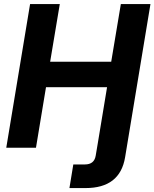

<svg xmlns="http://www.w3.org/2000/svg" viewBox="-20 -748 782 972"><path d="M331.5 204.1 351.1 84.5H409.7Q457 84.5 464.4 40.5L474.6 -20L522 -306.6H212.9L162.1 0H11.7L132.3 -727.5H282.7L233.9 -435.5H543L591.8 -727.5H741.7L630.9 -58.1L613.3 48.3Q587.4 204.1 413.1 204.1Z"/></svg>

Font: Inter Display
Style: Bold Italic
Weight: 700
Italic angle: -9.39999°
Designer: Rasmus Andersson
Foundry: rsms
Version: Version 4.000;git-a52131595